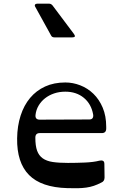

<svg xmlns="http://www.w3.org/2000/svg" viewBox="-20 -1008 670 1043"><path d="M465 -359Q478 -359 483 -366.5Q488 -374 486 -386Q476 -443 435.5 -476.5Q395 -510 335 -510Q302 -510 274 -500.5Q246 -491 224.5 -474Q203 -457 189.5 -434Q176 -411 173 -384Q170 -358 196 -358ZM557 -310Q557 -285 533 -285H196Q172 -285 172 -260Q172 -216 181.5 -189.5Q191 -163 212 -148Q233 -133 266.5 -128Q300 -123 349 -123Q394 -123 441 -125Q488 -127 519 -135Q531 -138 539 -134.5Q547 -131 547 -117L548 -44Q548 -23 530 -16Q509 -5 489.5 1.5Q470 8 448.5 11Q427 14 402 14.5Q377 15 346 14Q204 10 137.5 -57.5Q71 -125 73 -257Q74 -324 92 -380Q110 -436 143.5 -476Q177 -516 225 -538Q273 -560 335 -560Q376 -560 416 -544.5Q456 -529 487.5 -498.5Q519 -468 538 -423Q557 -378 557 -319ZM247 -988Q257 -988 265 -979L382 -823Q395 -805 373 -805H275Q262 -805 257 -816L172 -970Q167 -978 170.5 -983Q174 -988 182 -988Z"/></svg>

Font: OpenDyslexic 3
Style: Regular
Weight: 400
Designer: Abelardo Gonzalez
Version: Version 1.000;PS 001.001;hotconv 1.0.56